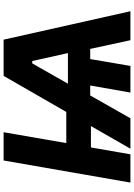

<svg xmlns="http://www.w3.org/2000/svg" viewBox="140 -880 740 1060"><g transform="rotate(-90 510.0 -350.0)"><path d="M188 0 226 -218H344L219 0H387L513 -222H568L529 0H676L714 -222H770L818 0H978L821 -700H621L422 -354H250L310 -700H154L32 0ZM578 -345 690 -542H703L747 -345Z"/></g></svg>

Font: Fixel Display
Style: Bold Italic
Weight: 700
Italic angle: -10°
Designer: AlfaBravo + MacPaw
Foundry: Kyrylo Tkachov, Marchela Mozhyna, Serhii Makarenko, Maria Weinstein, Zakhar Kryvoshyya
Version: Version 1.210;Glyphs 3.2 (3217)